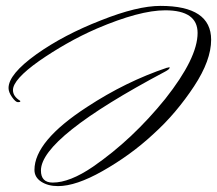

<svg xmlns="http://www.w3.org/2000/svg" viewBox="-20 -522 737 652"><path d="M177 110Q143 110 120 95Q97 80 97 55Q97 -43 276 -159Q407 -245 547 -292Q551 -292 553.5 -293.5Q556 -295 556 -292Q556 -287 541 -279Q119 -55 119 57Q119 98 159 98Q217 98 296 44Q364 -3 425 -60.5Q486 -118 541 -186Q651 -325 651 -410Q651 -487 541 -487Q454 -487 309 -425Q256 -402 206 -373.5Q156 -345 113 -315Q24 -252 24 -216Q24 -195 48 -180Q48 -180 48.5 -179.5Q49 -179 49 -178Q49 -175 41 -175Q33 -175 21 -192Q9 -209 9 -223Q9 -270 104 -338Q197 -404 323 -453Q446 -502 525 -502Q697 -502 697 -387Q697 -317 639 -229Q610 -185 575.5 -144Q541 -103 500 -66Q460 -29 417 2Q374 33 328 59Q238 110 177 110Z"/></svg>

Font: Qwigley
Style: Regular
Weight: 400
Designer: Robert E. Leuschke
Foundry: Robert E. Leuschke
Version: Version 1.010; ttfautohint (v1.8.3)